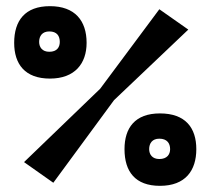

<svg xmlns="http://www.w3.org/2000/svg" viewBox="-20 -593 683 623"><path d="M142 -338C223 -338 261 -387 261 -454C261 -526 223 -573 142 -573C61 -573 26 -526 26 -454C26 -385 61 -338 142 -338ZM350 -268 591 -497 497 -563 305 -305 58 -67 153 0ZM140 -425C117 -425 107 -440 107 -457C107 -476 117 -491 140 -491C165 -491 174 -476 174 -457C174 -440 165 -425 140 -425ZM499 10C582 10 617 -40 617 -109C617 -178 582 -225 499 -225C418 -225 384 -178 384 -109C384 -36 419 10 499 10ZM497 -77C474 -77 464 -92 464 -109C464 -128 474 -143 497 -143C522 -143 532 -128 532 -109C532 -92 522 -77 497 -77Z"/></svg>

Font: OSH Darker Grotesque Black
Style: Regular
Weight: 900
Designer: Gabriel Lam
Foundry: TypeRant
Version: Version 1.000;Glyphs 3.1.1 (3148)